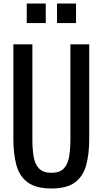

<svg xmlns="http://www.w3.org/2000/svg" viewBox="-20 -1062 583 1091"><path d="M272 9Q184 9 137 -26Q90 -61 73 -124.5Q56 -188 56 -273V-810H164V-268Q164 -216 171 -173Q178 -130 201.5 -105Q225 -80 272 -80Q320 -80 343 -105Q366 -130 373 -173Q380 -216 380 -268V-810H487V-273Q487 -188 470 -124.5Q453 -61 406.5 -26Q360 9 272 9ZM304 -931V-1042H412V-931ZM132 -931V-1042H240V-931Z"/></svg>

Font: Oswald
Style: Regular
Weight: 400
Designer: Vernon Adams
Foundry: Vernon Adams
Version: Version 4.103; ttfautohint (v1.8.3)